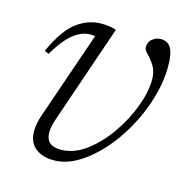

<svg xmlns="http://www.w3.org/2000/svg" viewBox="-75 -509 579 589"><g transform="rotate(15 215.0 -214.0)"><path d="M409.5 -361Q409.5 -311 394 -258.8Q378.5 -206.5 352 -158.8Q325.5 -111 291.2 -73.2Q257 -35.5 219.5 -13.5Q182 8.5 144.5 8.5Q108 8.5 85.8 -9.5Q63.5 -27.5 63.5 -63Q63.5 -85.5 73 -113.5L169 -392Q166.5 -392.5 163 -393Q159.5 -393.5 154 -393.5Q97 -393.5 45 -302.5L31.5 -309Q65.5 -382.5 101.8 -408.5Q138 -434.5 178 -434.5Q205.5 -434.5 225.5 -427.5L117.5 -112Q109.5 -87.5 109.5 -71Q109.5 -28.5 157 -28.5Q198 -28.5 236.5 -57Q275 -85.5 305.8 -129.5Q336.5 -173.5 354.5 -221.5Q372.5 -269.5 372.5 -308Q372.5 -334.5 361.5 -352Q350.5 -369.5 339.2 -380.5Q328 -391.5 328 -399Q328 -417 340.2 -426.5Q352.5 -436 367 -436Q388.5 -436 399 -418.5Q409.5 -401 409.5 -361Z"/></g></svg>

Font: Newsreader 16pt Light
Style: Italic
Weight: 300
Italic angle: -17°
Designer: Hugues Gentile
Foundry: Production Type
Version: Version 1.003; ttfautohint (v1.8.3)